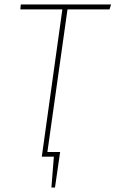

<svg xmlns="http://www.w3.org/2000/svg" viewBox="-20 -701 517 859"><path d="M73 -681H477L470 -659H282L192 -21H249L226 138H210L221 0H167L259 -659H71Z"/></svg>

Font: Fira Sans Condensed Thin
Style: Italic
Weight: 250
Width: 3
Italic angle: -8°
Designer: Carrois Corporate & Edenspiekermann AG
Foundry: Carrois Corporate GbR & Edenspiekermann AG
Version: Version 4.203